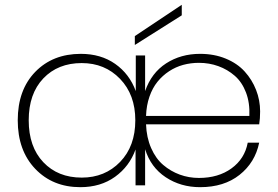

<svg xmlns="http://www.w3.org/2000/svg" viewBox="-20 -775 1163 803"><path d="M812 -512.2Q777.8 -512.2 746.3 -503.7Q714.8 -495.1 687.3 -477.1Q659.7 -459 638.7 -433.1Q617.7 -407.2 605 -370.6Q592.3 -334 590.8 -290H1022.9Q1025.4 -344.7 1008.8 -388.2Q992.2 -431.6 961.9 -458Q931.6 -484.4 893.3 -498.3Q855 -512.2 812 -512.2ZM1064 -178.2Q1046.9 -95.2 981.9 -43.7Q917 7.8 816.9 7.8Q735.8 7.8 673.1 -33.7Q610.4 -75.2 586.9 -150.9V0H546.9V-149.9Q521.5 -79.1 461.2 -35.6Q400.9 7.8 315.9 7.8Q200.7 7.8 127.4 -68.8Q54.2 -145.5 54.2 -272Q54.2 -398.9 127.4 -474.4Q200.7 -549.8 317.9 -549.8Q401.9 -549.8 461.7 -507.8Q521.5 -465.8 547.9 -394V-543H586.9V-394Q613.3 -470.2 674.8 -510Q736.3 -549.8 816.9 -549.8Q876 -549.8 924.3 -529.8Q972.7 -509.8 1003.4 -475.8Q1034.2 -441.9 1051 -398.9Q1067.9 -356 1067.9 -309.1Q1067.9 -278.8 1064 -254.9H590.8Q592.8 -199.7 612.1 -155.8Q631.3 -111.8 662.6 -85.2Q693.8 -58.6 731.9 -44.7Q770 -30.8 812 -30.8Q893.1 -30.8 948.2 -70.8Q1003.4 -110.8 1016.1 -178.2ZM321.8 -32.2Q418.9 -32.2 482.4 -97.9Q545.9 -163.6 545.9 -272Q545.9 -378.9 482.2 -445.1Q418.5 -511.2 321.8 -511.2Q222.2 -511.2 161.1 -447Q100.1 -382.8 100.1 -272Q100.1 -161.1 161.1 -96.7Q222.2 -32.2 321.8 -32.2ZM543.9 -624 740.2 -754.9V-710.9L543.9 -586.9Z"/></svg>

Font: SVN-Poppins ExtraLight
Style: Regular
Weight: 200
Designer: Ninad Kale (Devanagari), Jonny Pinhorn (Latin)
Foundry: Indian Type Foundry
Version: Version 3.002 2017